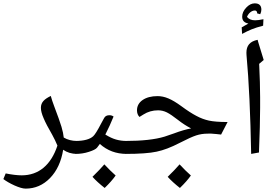

<svg xmlns="http://www.w3.org/2000/svg" viewBox="-54 -905 1630 1129"><path d="M398.9 0C404.3 0 407.2 -2.9 407.2 -8.3V-67.9C407.2 -73.2 404.3 -76.2 398.9 -76.2C369.1 -76.2 343.3 -83 320.8 -96.2C319.3 -113.3 314.9 -134.3 307.6 -159.2C300.3 -184.1 285.6 -224.6 264.6 -280.3C256.3 -302.2 249.5 -322.8 244.6 -340.8C208 -322.8 186.5 -304.7 186.5 -271C186.5 -254.4 191.9 -233.9 202.6 -209.5C212.9 -184.6 230 -152.3 253.4 -111.8C264.6 -91.3 274.9 -70.3 283.7 -48.8C246.1 64.9 173.8 126 73.7 126C47.4 126 16.1 122.1 -20.5 114.7L-34.2 147.9C-18.1 160.2 3.4 172.9 31.2 185.5C59.1 197.8 80.6 204.1 96.7 204.1C151.9 204.1 199.7 183.6 240.2 142.1C280.3 100.6 306.2 45.4 317.4 -24.4C340.3 -8.3 367.7 0 398.9 0Z M390.1 0C417.5 0 443.8 -3.9 468.8 -12.2C493.7 -20 509.8 -28.3 516.6 -36.6L533.2 -58.6C576.7 -19.5 628.9 0 690.9 0C696.3 0 699.2 -2.9 699.2 -8.3V-67.9C699.2 -73.2 696.3 -76.2 690.9 -76.2C668 -76.2 647 -79.1 628.4 -84.5C609.4 -89.8 588.4 -99.6 565.4 -113.8C583.5 -149.4 599.6 -184.6 613.8 -219.7C606.4 -225.1 598.6 -227.5 589.4 -227.5C574.7 -227.5 564.5 -222.2 558.6 -211.4L541 -179.2C519.5 -137.7 503.9 -112.8 494.1 -104C474.6 -85.9 439 -76.2 390.1 -76.2C384.8 -76.2 381.8 -73.2 381.8 -67.9V-8.3C381.8 -2.9 384.8 0 390.1 0ZM626 127C605 108.4 582.5 86.4 559.6 61.5C543 81.1 519.5 105.5 489.7 134.8C508.8 155.8 532.7 177.7 561.5 200.2C588.9 173.8 610.4 149.4 626 127Z M682.6 0C765.1 0 826.7 -4.4 867.2 -13.2C907.2 -21.5 952.1 -38.6 1002 -64.5C1046.4 -87.4 1079.1 -102.1 1100.1 -108.9C1121.1 -115.7 1143.1 -119.1 1166 -119.1L1186.5 -119.6L1189.9 -119.1C1206.5 -118.2 1225.1 -116.2 1246.1 -113.8L1284.2 -187.5C1236.3 -187.5 1199.7 -190.4 1174.8 -195.8C1149.9 -201.2 1125 -210.4 1100.6 -223.6C1076.2 -236.3 1046.4 -255.4 1011.7 -281.2C954.6 -322.8 914.6 -339.8 872.1 -339.8C835.9 -339.8 806.6 -332 784.7 -316.9C762.7 -301.8 751.5 -281.2 751.5 -256.3C751.5 -240.2 756.3 -227.1 766.1 -217.3L789.6 -231.9C814.9 -248 843.8 -256.3 875.5 -256.3C893.1 -256.3 910.2 -252.4 927.2 -244.1C943.8 -235.8 965.8 -220.7 992.7 -199.7C1018.1 -179.7 1043.9 -163.1 1069.8 -149.9C1040.5 -144.5 1006.8 -134.8 969.2 -120.6L913.6 -101.6C857.4 -84.5 780.8 -76.2 682.6 -76.2C677.2 -76.2 674.3 -73.2 674.3 -67.9V-8.3C674.3 -2.9 677.2 0 682.6 0ZM1068.4 127C1047.4 108.4 1024.9 86.4 1002 61.5C985.4 81.1 961.9 105.5 932.1 134.8C951.2 155.8 975.1 177.7 1003.9 200.2C1031.2 173.8 1052.7 149.4 1068.4 127Z M1475.6 -333C1475.6 -389.2 1473.6 -452.6 1470.2 -524.4L1469.7 -529.3L1496.6 -552.2C1475.6 -620.1 1464.8 -655.8 1463.9 -659.2C1462.9 -662.6 1461.9 -666.5 1460.9 -670.9C1415.5 -661.6 1395 -637.2 1395 -594.7L1395.5 -582C1409.7 -427.7 1418.5 -233.9 1422.9 0L1468.8 -8.3C1473.1 -118.7 1475.6 -206.1 1475.6 -270.5ZM1476.1 -821.3C1480.5 -830.6 1482.9 -839.4 1482.9 -848.1C1482.9 -873 1469.7 -885.3 1443.8 -885.3C1426.3 -885.3 1409.7 -877 1394 -860.4C1377.9 -843.3 1370.1 -825.7 1370.1 -806.6C1370.1 -784.2 1382.3 -771 1406.7 -766.6L1367.2 -744.1L1369.6 -705.6C1388.7 -715.8 1407.2 -725.1 1425.3 -732.4C1442.9 -739.7 1465.3 -746.6 1493.2 -753.9L1495.1 -792C1474.1 -787.6 1458 -785.6 1445.8 -785.6C1424.8 -785.6 1408.7 -792.5 1398.4 -805.7C1406.2 -825.7 1424.3 -843.3 1445.3 -843.3C1452.6 -843.3 1458 -836.4 1458 -830.6L1457.5 -826.7Z"/></svg>

Font: Noto Naskh Arabic
Style: Regular
Weight: 400
Designer: Monotype Design Team
Foundry: Monotype Imaging Inc.
Version: Version 1.07